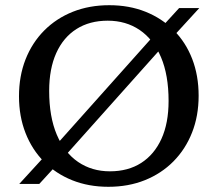

<svg xmlns="http://www.w3.org/2000/svg" viewBox="-20 -707 837 738"><path d="M192 -145.5 575.5 -575 598 -599 668.5 -676H746L637.5 -557.5L607.5 -530.5L224 -101L202 -77.5L131 0H54L162.5 -118.5ZM400 -687Q476.5 -687 539.5 -661.8Q602.5 -636.5 648.2 -590.5Q694 -544.5 718.8 -480.5Q743.5 -416.5 743.5 -339Q743.5 -261.5 718.2 -197.5Q693 -133.5 646.8 -86.8Q600.5 -40 537 -14.5Q473.5 11 396.5 11Q320.5 11 257.5 -14.2Q194.5 -39.5 148.8 -85.8Q103 -132 78 -196Q53 -260 53 -337Q53 -414.5 78.2 -478.8Q103.5 -543 150 -589.8Q196.5 -636.5 260 -661.8Q323.5 -687 400 -687ZM402.5 -48.5Q472.5 -48.5 522.8 -80.8Q573 -113 600.5 -173.2Q628 -233.5 628 -319Q628 -418.5 598.8 -487.2Q569.5 -556 516.8 -591.8Q464 -627.5 394 -627.5Q324.5 -627.5 274 -595.5Q223.5 -563.5 196.2 -503Q169 -442.5 169 -357.5Q169 -258.5 198.2 -189.5Q227.5 -120.5 280.2 -84.5Q333 -48.5 402.5 -48.5Z"/></svg>

Font: Newsreader 16pt Medium
Style: Regular
Weight: 500
Designer: Hugues Gentile
Foundry: Production Type
Version: Version 1.003